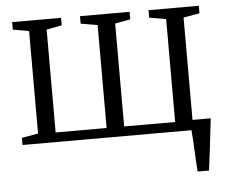

<svg xmlns="http://www.w3.org/2000/svg" viewBox="-51 -591 981 829"><g transform="rotate(-5 439.5 -176.0)"><path d="M772.5 180Q771 157 769.5 132.8Q768 108.5 767 84.8Q766 61 764.5 39.2Q763 17.5 761.5 -1L720 -44H849Q846.5 -22 843.8 0.2Q841 22.5 838.5 45.5Q836 68.5 833.2 91Q830.5 113.5 827.5 136Q824.5 158.5 822 180ZM29.5 0V-31L100.5 -43.5V-487.5L31 -500V-532.5H243V-500L176.5 -487.5V-41.5H397.5V-487.5L325 -500V-532.5H540V-500L473.5 -487.5V-41.5H694.5V-487.5L622 -500V-532.5H840V-500L770 -487.5V-43.5L841 -31V0Z"/></g></svg>

Font: Merriweather 72pt Light
Style: Regular
Weight: 300
Version: Version 2.100